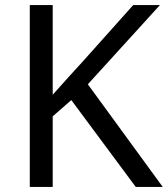

<svg xmlns="http://www.w3.org/2000/svg" viewBox="-20 -734 659 754"><path d="M619 0H513L260 -341L187 -277V0H97V-714H187V-362Q217 -396 248 -430Q279 -464 310 -498L503 -714H608L325 -403Z"/></svg>

Font: Noto Sans Tifinagh Hawad
Style: Regular
Weight: 400
Designer: JamraPatel
Foundry: JamraPatel LLC
Version: Version 2.006; ttfautohint (v1.8.4.7-5d5b)